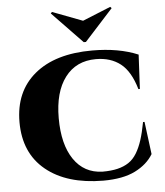

<svg xmlns="http://www.w3.org/2000/svg" viewBox="-62 -1001 917 1070"><g transform="rotate(-5 396.5 -466.5)"><path d="M442.9 -764.2 602.1 -939.5 594.7 -947.3 437.5 -883.3 269 -947.3 261.7 -939.5 430.7 -764.2ZM721.2 -292H729.5L752.9 -109.9Q719.7 -54.2 651.4 -20Q583 14.2 472.2 14.2Q268.6 13.2 151.9 -82.5Q35.2 -178.2 35.2 -351.1Q35.2 -522 150.6 -617.9Q266.1 -713.9 473.1 -713.9Q621.6 -713.9 729.5 -668.5L719.7 -477.1H711.4Q682.1 -578.1 627 -621.1Q571.8 -664.1 489.7 -664.1Q378.9 -664.1 316.9 -582Q254.9 -500 254.9 -354Q254.9 -207 312.3 -123Q369.6 -39.1 472.2 -36.1Q521.5 -36.1 556.9 -44.7Q592.3 -53.2 618.9 -70.8Q645.5 -88.4 664.6 -119.6Q683.6 -150.9 696.8 -191.7Q710 -232.4 721.2 -292Z"/></g></svg>

Font: Cinzel Black
Style: Regular
Weight: 900
Designer: Natanael Gama
Version: Version 1.001;PS 001.001;hotconv 1.0.56;makeotf.lib2.0.21325